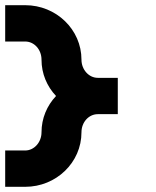

<svg xmlns="http://www.w3.org/2000/svg" viewBox="-20 -720 600 740"><path d="M357 -420C322 -420 294 -452 294 -490C294 -606 197 -700 77 -700H0V-560H77C112 -560 140 -529 140 -490C140 -436 161 -387 196 -350C161 -313 140 -264 140 -210C140 -172 112 -140 77 -140H0V0H77C197 0 294 -94 294 -210C294 -249 322 -280 357 -280H434V-420Z"/></svg>

Font: Generic Techno
Style: Regular
Weight: 400
Designer: NC Empire
Foundry: NC Empire
Version: Version 1.000;hotconv 1.0.109;makeotfexe 2.5.65596